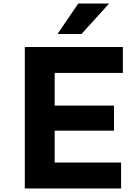

<svg xmlns="http://www.w3.org/2000/svg" viewBox="-20 -1066 790 1086"><path d="M120.3 0V-800H674.9V-653.4H289.3V-468.6H624.9V-327H289.3V-146.6H664.9V0ZM305.3 -873.7 422.6 -1045.9H597.2L440.9 -873.7Z"/></svg>

Font: Martian Mono SemiExpanded
Style: Regular
Weight: 400
Width: 6
Monospace: yes
Designer: Roman Shamin
Foundry: Evil Martians
Version: Version 1.000